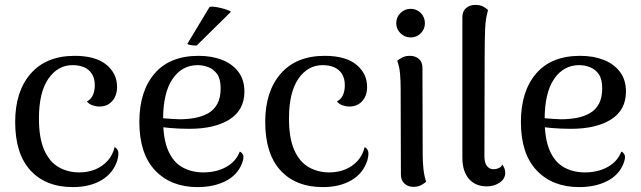

<svg xmlns="http://www.w3.org/2000/svg" viewBox="-20 -751 2619 784"><path d="M278 13Q167 13 104.5 -55Q42 -123 42 -253Q42 -378 105.5 -450.5Q169 -523 285 -523Q370 -523 414 -487Q458 -451 458 -396Q458 -360 438 -338Q418 -316 386 -316Q372 -316 357.5 -321Q343 -326 335 -337Q351 -345 359 -362Q367 -379 367 -403Q367 -432 354.5 -450.5Q342 -469 322 -477Q302 -485 276 -485Q216 -485 177.5 -429.5Q139 -374 139 -267Q139 -187 160.5 -138.5Q182 -90 219.5 -68.5Q257 -47 303 -47Q339 -47 368.5 -59Q398 -71 419 -94Q440 -117 448 -150Q458 -146 462 -134Q466 -122 459 -96Q442 -43 394 -15Q346 13 278 13Z M787 13Q678 13 613.5 -55Q549 -123 549 -253Q549 -378 611 -450.5Q673 -523 791 -523Q845 -523 887 -506.5Q929 -490 953.5 -457.5Q978 -425 978 -377Q978 -302 917.5 -263.5Q857 -225 753 -225Q712 -225 672.5 -228.5Q633 -232 591 -241L593 -275Q618 -271 649 -268Q680 -265 713 -264Q746 -264 776 -269.5Q806 -275 830 -288.5Q854 -302 867.5 -327Q881 -352 881 -390Q881 -428 867 -448Q853 -468 831.5 -476.5Q810 -485 787 -485Q723 -485 684.5 -428.5Q646 -372 646 -264Q646 -183 667 -135.5Q688 -88 725.5 -67.5Q763 -47 810 -47Q864 -47 904 -69.5Q944 -92 959 -132Q969 -128 973 -117Q977 -106 967 -81Q948 -35 900 -11Q852 13 787 13ZM923 -703 783 -565Q774 -565 761.5 -566.5Q749 -568 745 -572L836 -723Q849 -725 867 -721.5Q885 -718 901 -713Q917 -708 923 -703Z M1299 13Q1188 13 1125.5 -55Q1063 -123 1063 -253Q1063 -378 1126.5 -450.5Q1190 -523 1306 -523Q1391 -523 1435 -487Q1479 -451 1479 -396Q1479 -360 1459 -338Q1439 -316 1407 -316Q1393 -316 1378.5 -321Q1364 -326 1356 -337Q1372 -345 1380 -362Q1388 -379 1388 -403Q1388 -432 1375.5 -450.5Q1363 -469 1343 -477Q1323 -485 1297 -485Q1237 -485 1198.5 -429.5Q1160 -374 1160 -267Q1160 -187 1181.5 -138.5Q1203 -90 1240.5 -68.5Q1278 -47 1324 -47Q1360 -47 1389.5 -59Q1419 -71 1440 -94Q1461 -117 1469 -150Q1479 -146 1483 -134Q1487 -122 1480 -96Q1463 -43 1415 -15Q1367 13 1299 13Z M1657 -598Q1633 -598 1615.5 -615Q1598 -632 1598 -656Q1598 -681 1615.5 -698Q1633 -715 1657 -715Q1681 -715 1698 -698Q1715 -681 1715 -656Q1715 -632 1698 -615Q1681 -598 1657 -598ZM1706 -120Q1706 -91 1709 -62Q1712 -33 1720 -9Q1714 -3 1700.5 4.5Q1687 12 1668 12Q1646 12 1631.5 -1.5Q1617 -15 1617 -38L1616 -391Q1616 -421 1613.5 -450Q1611 -479 1602 -503Q1609 -509 1622 -516Q1635 -523 1654 -523Q1676 -523 1690.5 -510.5Q1705 -498 1705 -474Z M1968 10Q1921 10 1894.5 -21Q1868 -52 1868 -107V-681Q1868 -705 1883 -718Q1898 -731 1921 -731Q1941 -731 1954 -723.5Q1967 -716 1973 -710Q1963 -679 1961 -634Q1959 -589 1959 -515L1958 -113Q1958 -87 1968 -73.5Q1978 -60 1996 -60Q2006 -60 2016.5 -64.5Q2027 -69 2031 -79Q2038 -70 2040.5 -61.5Q2043 -53 2043 -45Q2043 -21 2020.5 -5.5Q1998 10 1968 10Z M2345 13Q2236 13 2171.5 -55Q2107 -123 2107 -253Q2107 -378 2169 -450.5Q2231 -523 2349 -523Q2403 -523 2445 -506.5Q2487 -490 2511.5 -457.5Q2536 -425 2536 -377Q2536 -302 2475.5 -263.5Q2415 -225 2311 -225Q2270 -225 2230.5 -228.5Q2191 -232 2149 -241L2151 -275Q2176 -271 2207 -268Q2238 -265 2271 -264Q2304 -264 2334 -269.5Q2364 -275 2388 -288.5Q2412 -302 2425.5 -327Q2439 -352 2439 -390Q2439 -428 2425 -448Q2411 -468 2389.5 -476.5Q2368 -485 2345 -485Q2281 -485 2242.5 -428.5Q2204 -372 2204 -264Q2204 -183 2225 -135.5Q2246 -88 2283.5 -67.5Q2321 -47 2368 -47Q2422 -47 2462 -69.5Q2502 -92 2517 -132Q2527 -128 2531 -117Q2535 -106 2525 -81Q2506 -35 2458 -11Q2410 13 2345 13Z"/></svg>

Font: Arima Thin Medium
Style: Regular
Weight: 500
Version: Version 1.100